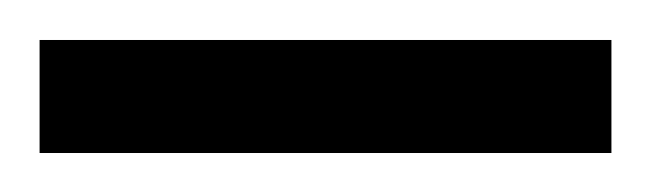

<svg xmlns="http://www.w3.org/2000/svg" viewBox="-20 -705 329 97"><path d="M0 -627.7V-684.8H288.9V-627.7Z"/></svg>

Font: Saira Thin
Style: Regular
Weight: 100
Designer: Hector Gatti with collaboration of the Omnibus-Type team
Foundry: Omnibus-Type
Version: Version 1.101